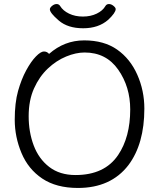

<svg xmlns="http://www.w3.org/2000/svg" viewBox="-20 -913 785 951"><path d="M553 -868Q553 -850 516 -815Q468 -773 392 -773Q316 -773 271.5 -811Q227 -849 227 -867Q227 -875 238 -884Q249 -893 260.5 -893Q272 -893 278 -883Q292 -860 322 -845.5Q352 -831 390.5 -831Q429 -831 459 -845.5Q489 -860 502 -883Q508 -893 519.5 -893Q531 -893 542 -884Q553 -875 553 -868ZM223 -646Q299 -713 397 -713Q495 -713 560 -667.5Q625 -622 660 -543Q695 -464 695 -375Q695 -200 616 -95Q529 18 366 18Q259 18 189.5 -28.5Q120 -75 86.5 -155Q53 -235 53 -319.5Q53 -404 69.5 -462.5Q86 -521 110 -565Q134 -609 158 -633.5Q182 -658 197.5 -658Q213 -658 223 -646ZM354 -46Q498 -46 565 -145Q625 -234 625 -371Q625 -483 565.5 -568Q506 -653 399 -653Q356 -653 307.5 -633Q259 -613 217 -573.5Q175 -534 148.5 -475Q122 -416 122 -337.5Q122 -259 147 -192.5Q172 -126 224 -86Q276 -46 354 -46Z"/></svg>

Font: Moon Stars Kai T
Style: Regular
Weight: 400
Designer: GuiWonder
Version: Version 1.101